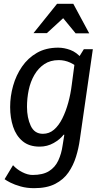

<svg xmlns="http://www.w3.org/2000/svg" viewBox="-20 -753 527 1003"><path d="M418 -496H465L397 -24Q391 21 377 66Q363 111 337.5 148Q312 185 268.5 207.5Q225 230 158 230Q120 230 88 221Q56 212 34.5 201Q13 190 4 183L48 110Q68 132 96.5 146.5Q125 161 150 161Q204 161 236 141Q268 121 284.5 85.5Q301 50 307 7L316 -49H312Q294 -25 260.5 -6Q227 13 187 13Q132 13 98 -15.5Q64 -44 48.5 -91Q33 -138 33 -194Q33 -250 48.5 -305Q64 -360 95 -405Q126 -450 173 -477Q220 -504 284 -504Q315 -504 347.5 -492Q380 -480 407 -448V-385Q375 -413 346.5 -426Q318 -439 287 -439Q243 -439 211.5 -418Q180 -397 159.5 -361.5Q139 -326 130 -283Q121 -240 121 -195Q121 -138 140.5 -96Q160 -54 204 -54Q237 -54 262 -75.5Q287 -97 305.5 -134Q324 -171 336.5 -216.5Q349 -262 355 -311L369 -417ZM310 -658 225 -580H155L278 -733H363L446 -579H375Z"/></svg>

Font: Rosario Medium
Style: Italic
Weight: 500
Italic angle: -8.05°
Version: Version 1.201